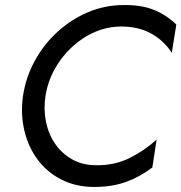

<svg xmlns="http://www.w3.org/2000/svg" viewBox="-20 -730 718 760"><path d="M160 -350Q152 -297 162 -248Q172 -199 198.5 -160.5Q225 -122 266 -99Q307 -76 361 -76Q434 -75 494 -105Q554 -135 600 -178L583 -67Q534 -30 479 -10Q424 10 353 10Q280 10 222.5 -19.5Q165 -49 128 -99.5Q91 -150 76 -215Q61 -280 71 -350Q82 -424 117.5 -489Q153 -554 207 -603.5Q261 -653 328 -681.5Q395 -710 470 -710Q537 -711 586.5 -692Q636 -673 678 -633L660 -521Q628 -570 578 -597.5Q528 -625 461 -625Q406 -625 356 -603.5Q306 -582 265 -544Q224 -506 196.5 -456.5Q169 -407 160 -350Z"/></svg>

Font: Jost
Style: Italic
Weight: 400
Italic angle: -5°
Version: Version 3.710